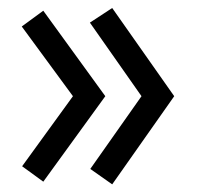

<svg xmlns="http://www.w3.org/2000/svg" viewBox="-20 -492 499 487"><path d="M35.2 -424.8 89.8 -464.8 247.1 -248 89.8 -31.2 36.1 -70.3 165 -248ZM209 -63.5 338.9 -248 208 -434.6 264.6 -471.7 421.9 -248 264.6 -24.4Z"/></svg>

Font: Batunionen A1
Style: Regular
Weight: 400
Designer: HanYang I&C Co.,Ltd.
Foundry: HanYang I&C Co.,Ltd.
Version: Version 2.50; ttfautohint (v1.6)